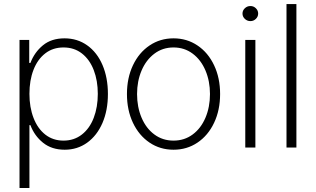

<svg xmlns="http://www.w3.org/2000/svg" viewBox="-20 -727 1557 946"><path d="M76.2 -530.3H124V-417H129.9Q149.9 -469.7 191.7 -503.9Q233.4 -538.1 297.9 -538.1Q361.3 -538.1 409.9 -503.4Q458.5 -468.8 485.1 -406.5Q511.7 -344.2 511.7 -263.7Q511.7 -183.6 484.9 -121.3Q458 -59.1 409.7 -24.2Q361.3 10.7 298.8 10.7Q234.9 10.7 192.1 -23.7Q149.4 -58.1 129.9 -110.4H125V199.2H76.2ZM293 -34.2Q345.2 -34.2 383.5 -64.2Q421.9 -94.2 441.9 -146.7Q461.9 -199.2 461.9 -264.6Q461.9 -329.6 441.9 -381.6Q421.9 -433.6 383.8 -463.4Q345.7 -493.2 293 -493.2Q240.7 -493.2 202.9 -463.9Q165 -434.6 145 -382.8Q125 -331.1 125 -264.6Q125 -198.2 145.3 -145.8Q165.5 -93.3 203.4 -63.7Q241.2 -34.2 293 -34.2Z M605.5 -263.7Q605.5 -342.8 635 -405.3Q664.6 -467.8 716.8 -502.9Q769 -538.1 835 -538.1Q900.9 -538.1 953.1 -502.9Q1005.4 -467.8 1034.9 -405.3Q1064.5 -342.8 1064.5 -263.7Q1064.5 -184.6 1034.9 -122.1Q1005.4 -59.6 953.1 -24.4Q900.9 10.7 835 10.7Q769 10.7 716.8 -24.4Q664.6 -59.6 635 -122.1Q605.5 -184.6 605.5 -263.7ZM1014.6 -263.7Q1014.6 -327.1 992.4 -379.6Q970.2 -432.1 929.4 -462.6Q888.7 -493.2 835 -493.2Q781.2 -493.2 740.5 -462.4Q699.7 -431.6 677.5 -379.4Q655.3 -327.1 655.3 -263.7Q655.3 -199.7 677.5 -147.2Q699.7 -94.7 740.5 -64.5Q781.2 -34.2 835 -34.2Q888.7 -34.2 929.4 -64.5Q970.2 -94.7 992.4 -147.2Q1014.6 -199.7 1014.6 -263.7Z M1188.5 -530.3H1238.3V0H1188.5ZM1174.8 -660.2Q1174.8 -675.3 1186.3 -686.3Q1197.8 -697.3 1213.9 -697.3Q1229.5 -697.3 1240.7 -686.3Q1252 -675.3 1252 -660.2Q1252 -645 1240.7 -634Q1229.5 -623 1213.9 -623Q1197.8 -623 1186.3 -634Q1174.8 -645 1174.8 -660.2Z M1440.4 0H1391.6V-707H1440.4Z"/></svg>

Font: Pretendard ExtraLight
Style: Regular
Weight: 200
Designer: Base glyphs from Inter by Rasmus Andersson; Hangeul glyphs from Noto Sans CJK(Source Han Sans) by Jang Soo-young and Kan
Foundry: Kil Hyung-jin
Version: Version 1.309